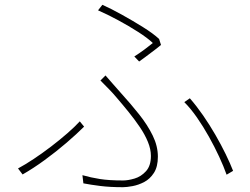

<svg xmlns="http://www.w3.org/2000/svg" viewBox="-20 -768 1040 799"><path d="M539 -533Q561 -547 582.5 -563Q604 -579 616 -589Q594 -610 555 -635Q516 -660 471.5 -684Q427 -708 388 -725L406 -748Q442 -732 487 -707Q532 -682 574.5 -655.5Q617 -629 642 -606L650 -581Q642 -574 631.5 -566Q621 -558 609 -549Q597 -540 584.5 -530.5Q572 -521 559 -512ZM323 -39Q358 -29 396 -23Q434 -17 492 -17Q513 -17 540 -25Q567 -33 587.5 -55.5Q608 -78 608 -119Q608 -147 595.5 -177.5Q583 -208 562 -239Q541 -270 516 -301Q491 -332 466 -361Q452 -378 433.5 -397Q415 -416 398 -433L419 -454Q433 -438 450.5 -418Q468 -398 484 -380Q524 -336 559 -292Q594 -248 615.5 -204Q637 -160 637 -116Q637 -74 620.5 -48.5Q604 -23 580 -10.5Q556 2 531.5 6.5Q507 11 492 11Q438 11 398 6Q358 1 327 -5ZM923 -41Q911 -75 892 -116Q873 -157 849.5 -199Q826 -241 800 -278.5Q774 -316 747 -343L770 -359Q798 -327 825 -288Q852 -249 876 -207.5Q900 -166 919 -127Q938 -88 950 -57ZM330 -241Q300 -211 257 -174Q214 -137 166 -102Q118 -67 74 -42L55 -67Q85 -83 121 -107Q157 -131 193 -158.5Q229 -186 260.5 -213.5Q292 -241 312 -263Z"/></svg>

Font: Noto Sans HK Thin
Style: Regular
Weight: 100
Designer: Ryoko NISHIZUKA 西塚涼子 (kana, bopomofo & ideographs); Paul D. Hunt (Latin, Greek & Cyrillic); Sandoll Communications 산돌커뮤니
Foundry: Adobe
Version: Version 2.004-H2;hotconv 1.0.118;makeotfexe 2.5.65603